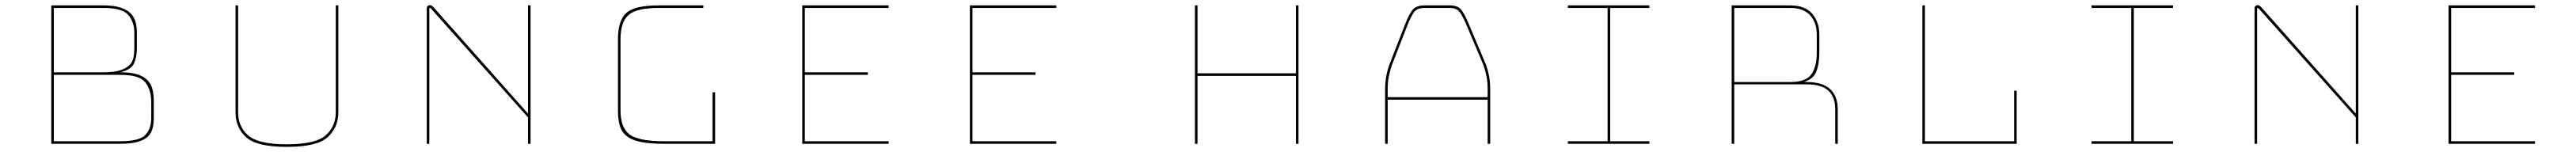

<svg xmlns="http://www.w3.org/2000/svg" viewBox="-20 -651 10049 593"><path d="M449 -90H180V-630H383Q424 -630 450 -621.5Q476 -613 490 -598.5Q504 -584 509 -565Q514 -546 514 -524V-460Q514 -430 503.5 -405Q493 -380 450 -369Q491 -369 517 -360.5Q543 -352 557 -336.5Q571 -321 575.5 -300Q580 -279 580 -254V-190Q580 -168 575 -149.5Q570 -131 556.5 -118Q543 -105 517 -97.5Q491 -90 449 -90ZM383 -620H190V-369H383Q424 -369 448 -376.5Q472 -384 484.5 -396.5Q497 -409 500.5 -425.5Q504 -442 504 -460V-524Q504 -564 481 -592Q458 -620 383 -620ZM450 -359H190V-100H449Q524 -100 547 -124.5Q570 -149 570 -190V-254Q570 -299 547.5 -329Q525 -359 450 -359Z M899 -630H909V-213Q909 -157 948.5 -122.5Q988 -88 1099 -88Q1210 -88 1250 -122.5Q1290 -157 1290 -213V-630H1300V-213Q1300 -153 1258 -115.5Q1216 -78 1099 -78Q982 -78 940.5 -115.5Q899 -153 899 -213Z M1672 -622 2040 -208V-630H2050V-90H2040V-193L1662 -617Q1661 -618 1659.5 -619Q1658 -620 1657 -620Q1656 -620 1655.5 -619Q1655 -618 1655 -617V-90H1645V-619Q1645 -625 1649 -628Q1653 -631 1657 -631Q1661 -631 1664 -629Q1667 -627 1672 -622Z M2571 -90Q2516 -90 2481 -97Q2446 -104 2426 -119.5Q2406 -135 2398.5 -159.5Q2391 -184 2391 -219V-499Q2391 -570 2423 -600Q2455 -630 2551 -630H2724V-620H2551Q2463 -620 2432 -592.5Q2401 -565 2401 -499V-219Q2401 -154 2435.5 -127Q2470 -100 2571 -100H2760V-291H2770V-90Z M3447 -100V-90H3110V-630H3447V-620H3120V-369H3366V-359H3120V-100Z M4101 -100V-90H3764V-630H4101V-620H3774V-369H4020V-359H3774V-100Z M4642 -90V-630H4652V-365H5036V-630H5046V-90H5036V-355H4652V-90Z M5394 -303V-272H5784V-303Q5784 -330 5779.5 -353Q5775 -376 5768 -396L5699 -559Q5688 -585 5676 -602.5Q5664 -620 5636 -620H5538Q5508 -620 5496 -602.5Q5484 -585 5474 -560L5410 -396Q5403 -376 5398.5 -353Q5394 -330 5394 -303ZM5784 -90V-262H5394V-90H5384V-303Q5384 -331 5388.5 -354.5Q5393 -378 5401 -400L5465 -564Q5476 -592 5490 -611Q5504 -630 5538 -630H5636Q5669 -630 5682.5 -611Q5696 -592 5708 -563L5777 -400Q5785 -378 5789.5 -354.5Q5794 -331 5794 -303V-90Z M6415 -90H6097V-100H6252V-620H6097V-630H6415V-620H6262V-100H6415Z M6964 -620H6746V-331H6964Q7026 -331 7047 -361Q7068 -391 7068 -446V-516Q7068 -562 7042.5 -591Q7017 -620 6964 -620ZM6746 -90H6736V-630H6964Q7022 -630 7050 -597.5Q7078 -565 7078 -516V-447Q7078 -401 7066 -371.5Q7054 -342 7018 -331H7029Q7090 -331 7120 -303.5Q7150 -276 7150 -224V-90H7140V-224Q7140 -273 7113 -297.5Q7086 -322 7029 -322H6746Z M7480 -90V-630H7490V-100H7838V-297H7848V-90Z M8458 -90H8140V-100H8295V-620H8140V-630H8458V-620H8305V-100H8458Z M8803 -622 9171 -208V-630H9181V-90H9171V-193L8793 -617Q8792 -618 8790.5 -619Q8789 -620 8788 -620Q8787 -620 8786.5 -619Q8786 -618 8786 -617V-90H8776V-619Q8776 -625 8780 -628Q8784 -631 8788 -631Q8792 -631 8795 -629Q8798 -627 8803 -622Z M9870 -100V-90H9533V-630H9870V-620H9543V-369H9789V-359H9543V-100Z"/></svg>

Font: Bungee Hairline
Style: Regular
Weight: 400
Designer: David Jonathan Ross
Foundry: David Jonathan Ross
Version: Version 1.001;PS 1.0;hotconv 1.0.72;makeotf.lib2.5.5900